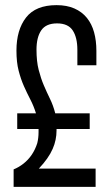

<svg xmlns="http://www.w3.org/2000/svg" viewBox="-20 -727 431 747"><path d="M200 -707C146 -707 106.5 -691 81.5 -659C56.5 -627 44 -584 44 -530C44 -500 46.8 -474 52.5 -452C58.2 -430 65 -410 73 -392C81 -374 89.3 -356.7 98 -340C106.7 -323.3 114 -305.3 120 -286H47V-225H130V-213C130 -197.7 128.3 -183.3 125 -170C119.7 -153.3 112.5 -138.3 103.5 -125C94.5 -111.7 83.8 -100.2 71.5 -90.5C59.2 -80.8 46.3 -73.3 33 -68V0H352V-71H131C156.3 -97.7 174.3 -123.3 185 -148C195 -170.7 200 -194.7 200 -220V-225H329V-286H195C189.7 -306.7 182.8 -325.5 174.5 -342.5C166.2 -359.5 158.2 -377 150.5 -395C142.8 -413 136.2 -433 130.5 -455C124.8 -477 122 -503.3 122 -534C122 -566 128.2 -591 140.5 -609C152.8 -627 173.3 -636 202 -636C230.7 -636 251 -626.8 263 -608.5C275 -590.2 281 -565 281 -533V-473H355V-529C355 -555.7 352 -579.8 346 -601.5C340 -623.2 330.7 -641.8 318 -657.5C305.3 -673.2 289.2 -685.3 269.5 -694C249.8 -702.7 226.7 -707 200 -707Z"/></svg>

Font: Bebas Neue Regular two
Style: Regular2
Weight: 400
Designer: Ryoichi Tsunekawa & LGV (GE)
Foundry: Free Software Foundation, Inc.
Version: Version 1.003 August 13, 2016